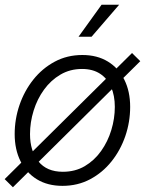

<svg xmlns="http://www.w3.org/2000/svg" viewBox="-23 -769 609 806"><path d="M239.3 11.2Q177.2 11.2 132.3 -16.1Q87.4 -43.5 63 -92.5Q38.6 -141.6 38.6 -206.1Q38.6 -268.6 58.8 -327.9Q79.1 -387.2 116.7 -434.6Q154.3 -481.9 206.5 -510Q258.8 -538.1 322.8 -538.1Q384.8 -538.1 429.7 -510.7Q474.6 -483.4 499 -434.3Q523.4 -385.3 523.4 -320.3Q523.4 -257.3 503.2 -198Q482.9 -138.7 445.3 -91.6Q407.7 -44.4 355.5 -16.6Q303.2 11.2 239.3 11.2ZM240.7 -47.9Q292.5 -47.9 332.8 -71.5Q373 -95.2 401.4 -135Q429.7 -174.8 444.3 -223.1Q459 -271.5 459 -320.3Q459 -367.7 443.4 -403.6Q427.7 -439.5 397 -459.5Q366.2 -479.5 321.3 -479.5Q271 -479.5 230.7 -455.8Q190.4 -432.1 161.9 -392.8Q133.3 -353.5 118.2 -304.7Q103 -255.9 103 -206.1Q103 -135.3 138.2 -91.6Q173.3 -47.9 240.7 -47.9ZM31.2 17.1 -3.4 -17.1 531.2 -546.4 565.9 -512.2ZM306.6 -614.7 403.3 -749H477.1L361.3 -614.7Z"/></svg>

Font: Inter 24pt Light
Style: Italic
Weight: 300
Italic angle: -9.3988°
Designer: Rasmus Andersson
Foundry: rsms
Version: Version 4.001;git-66647c0bb